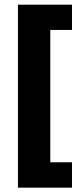

<svg xmlns="http://www.w3.org/2000/svg" viewBox="-20 -696 360 840"><path d="M58.5 125V-675.5H295V-565H200V14H295V125Z"/></svg>

Font: Anek Gurmukhi
Style: Bold
Weight: 700
Designer: Sarang Kulkarni (Gurmukhi), Yesha Goshar (Latin)
Foundry: Ek Type
Version: Version 1.003